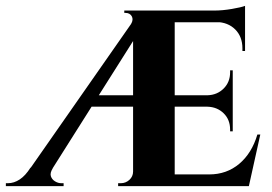

<svg xmlns="http://www.w3.org/2000/svg" viewBox="-41 -635 928 655"><path d="M139 -61Q129 -45 132.5 -34Q136 -23 146.5 -16.5Q157 -10 168 -10H176V0H-21V-10Q-21 -10 -17.5 -10Q-14 -10 -14 -10Q7 -10 26.5 -23Q46 -36 63 -63ZM555 -599V0H413V-560ZM415 -50V0H362V-10Q363 -10 367 -10Q371 -10 371 -10Q388 -10 400.5 -21.5Q413 -33 413 -50ZM795 -40V0H552V-40ZM753 -310V-271H257L261 -310ZM795 -599V-559H470L432 -525L102 -3H22L406 -553Q415 -568 408.5 -579.5Q402 -591 387 -591H383V-599ZM847 -176 808 0H644L673 -40Q732 -40 775 -76Q818 -112 837 -176ZM753 -273V-187H744V-193Q744 -227 722 -248.5Q700 -270 667 -271V-273ZM753 -395V-308H667V-310Q700 -311 722 -333Q744 -355 744 -388V-395ZM795 -562V-461H786V-470Q786 -510 761.5 -534.5Q737 -559 697 -560V-562ZM795 -615V-590L690 -599Q718 -599 750 -604.5Q782 -610 795 -615Z"/></svg>

Font: Cinzel
Style: Bold
Weight: 700
Designer: Natanael Gama
Version: Version 2.000